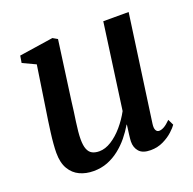

<svg xmlns="http://www.w3.org/2000/svg" viewBox="-104 -655 778 772"><g transform="rotate(-20 285.0 -269.0)"><path d="M171 10.5Q138 10.5 111.8 -1.8Q85.5 -14 69.8 -40.5Q54 -67 54 -109.5Q54 -125.5 55.8 -147.5Q57.5 -169.5 60.8 -194.5Q64 -219.5 67.5 -243.5Q71 -267.5 74 -286L102 -471L46.5 -497L51.5 -527L197 -549L217 -537.5L182.5 -285.5Q180.5 -265.5 177.2 -243.5Q174 -221.5 171 -200Q168 -178.5 166.2 -159.8Q164.5 -141 164.5 -127.5Q164.5 -100.5 170.8 -85Q177 -69.5 189.2 -63Q201.5 -56.5 219.5 -56.5Q245 -56.5 271.5 -73.2Q298 -90 321.5 -117.5Q345 -145 362 -176.5L412.5 -542.5H521L457.5 -87.5Q455 -69.5 459.5 -60.5Q464 -51.5 473.5 -51.5Q483 -51.5 494.8 -58Q506.5 -64.5 522.5 -80.5L534.5 -55.5Q528 -45.5 511 -29.8Q494 -14 469.2 -2Q444.5 10 415 10Q381 10 366 -7Q351 -24 351.5 -50Q351.5 -53 352.2 -60.8Q353 -68.5 354.2 -79Q355.5 -89.5 357 -100.2Q358.5 -111 359.5 -119L358.5 -120Q343.5 -94.5 324.5 -71.2Q305.5 -48 282 -29.5Q258.5 -11 231 -0.2Q203.5 10.5 171 10.5Z"/></g></svg>

Font: Merriweather 60pt Medium
Style: Italic
Weight: 500
Italic angle: -7.8°
Version: Version 2.101